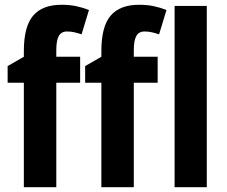

<svg xmlns="http://www.w3.org/2000/svg" viewBox="-20 -785 950 805"><path d="M316 -438H216V0H80V-438H12V-508L80 -547V-571Q80 -674 119 -719.5Q158 -765 238 -765Q271 -765 298 -759.5Q325 -754 353 -743L322 -641Q307 -646 292.5 -649.5Q278 -653 261 -653Q237 -653 226.5 -634Q216 -615 216 -575V-547H316ZM641 -438H541V0H405V-438H337V-508L405 -547V-571Q405 -674 444 -719.5Q483 -765 563 -765Q596 -765 623 -759.5Q650 -754 678 -743L647 -641Q632 -646 617.5 -649.5Q603 -653 586 -653Q562 -653 551.5 -634Q541 -615 541 -575V-547H641ZM847 0H712V-760H847Z"/></svg>

Font: Noto Sans Condensed
Style: Bold
Weight: 700
Width: 3
Designer: Monotype Design Team
Foundry: Monotype Imaging Inc.
Version: Version 2.013; ttfautohint (v1.8.4.7-5d5b)